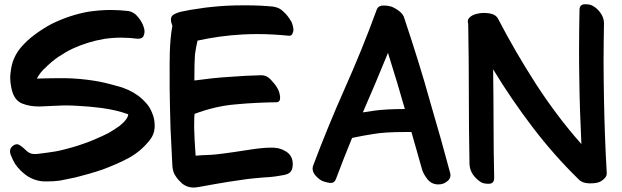

<svg xmlns="http://www.w3.org/2000/svg" viewBox="-20 -844 2879 888"><path d="M49.8 -85.9C65.4 -63.5 85 -43.9 108.4 -28.3C127.9 -16.6 148.4 -8.8 170.9 -5.9L184.6 -4.9H197.3C217.8 -4.9 237.3 -5.9 257.8 -8.8C282.2 -13.7 305.7 -18.6 329.1 -23.4C371.1 -34.2 414.1 -45.9 456.1 -60.5C498 -76.2 539.1 -93.8 577.1 -114.3C612.3 -133.8 643.6 -160.2 669.9 -192.4C685.5 -210.9 694.3 -232.4 695.3 -255.9V-264.6C695.3 -278.3 693.4 -293 688.5 -308.6C681.6 -329.1 672.9 -346.7 661.1 -361.3C648.4 -376 634.8 -389.6 619.1 -401.4C590.8 -421.9 557.6 -437.5 520.5 -446.3C483.4 -457 448.2 -465.8 415 -470.7C372.1 -477.5 328.1 -481.4 283.2 -482.4H250C217.8 -482.4 184.6 -481.4 150.4 -480.5C156.2 -491.2 162.1 -500 168.9 -508.8C175.8 -517.6 183.6 -525.4 190.4 -531.2C209 -549.8 228.5 -566.4 250 -581.1C272.5 -595.7 294.9 -609.4 318.4 -620.1C363.3 -640.6 411.1 -655.3 461.9 -664.1C488.3 -668 515.6 -669.9 542 -669.9C566.4 -669.9 590.8 -668 615.2 -665H621.1C633.8 -665 642.6 -670.9 645.5 -681.6C647.5 -686.5 648.4 -692.4 648.4 -698.2C648.4 -705.1 647.5 -711.9 644.5 -718.8C640.6 -733.4 631.8 -749 618.2 -765.6C605.5 -781.2 590.8 -790 574.2 -793C546.9 -795.9 519.5 -797.9 492.2 -797.9C458 -797.9 423.8 -794.9 389.6 -790C329.1 -779.3 272.5 -759.8 218.8 -733.4C191.4 -718.8 165 -702.1 140.6 -683.6C116.2 -666 94.7 -645.5 75.2 -623C52.7 -594.7 38.1 -564.5 32.2 -530.3C30.3 -520.5 29.3 -510.7 28.3 -502C27.3 -496.1 27.3 -490.2 27.3 -484.4C27.3 -465.8 30.3 -446.3 35.2 -425.8C43.9 -393.6 60.5 -373 85 -364.3C107.4 -355.5 132.8 -351.6 159.2 -351.6H165C193.4 -352.5 222.7 -354.5 252.9 -355.5C264.6 -356.4 276.4 -356.4 287.1 -356.4C304.7 -356.4 322.3 -355.5 339.8 -354.5C376 -352.5 412.1 -349.6 449.2 -344.7C498 -337.9 539.1 -328.1 573.2 -315.4C572.3 -300.8 558.6 -282.2 533.2 -261.7C516.6 -250 500 -239.3 481.4 -228.5C463.9 -219.7 445.3 -210.9 426.8 -203.1C408.2 -194.3 388.7 -187.5 370.1 -180.7C350.6 -173.8 331.1 -167 312.5 -162.1C288.1 -155.3 262.7 -148.4 236.3 -143.6C210.9 -139.6 184.6 -135.7 158.2 -132.8C153.3 -131.8 147.5 -131.8 142.6 -131.8C137.7 -131.8 132.8 -131.8 127.9 -132.8C119.1 -134.8 109.4 -139.6 100.6 -148.4C91.8 -157.2 83 -165 72.3 -171.9C67.4 -174.8 63.5 -176.8 58.6 -176.8C52.7 -176.8 46.9 -174.8 40 -169.9C31.2 -163.1 26.4 -155.3 26.4 -144.5C26.4 -139.6 27.3 -133.8 29.3 -128.9C36.1 -111.3 43 -96.7 49.8 -85.9Z M857.4 21.5C863.3 22.5 869.1 23.4 876 23.4C891.6 23.4 908.2 18.6 977.5 6.8C1013.7 0 1054.7 -5.9 1101.6 -12.7C1132.8 -17.6 1166 -20.5 1201.2 -23.4C1226.6 -24.4 1252.9 -27.3 1279.3 -32.2C1313.5 -37.1 1333 -43.9 1334 -83V-85C1334 -111.3 1323.2 -131.8 1300.8 -144.5C1284.2 -154.3 1268.6 -159.2 1252.9 -160.2C1247.1 -161.1 1240.2 -161.1 1233.4 -161.1C1209 -161.1 1174.8 -158.2 1132.8 -151.4C1039.1 -136.7 979.5 -128.9 955.1 -127.9C929.7 -127 906.2 -126 884.8 -124C880.9 -172.9 878.9 -216.8 877.9 -254.9C877.9 -293 878.9 -314.5 879.9 -317.4C945.3 -341.8 1008.8 -356.4 1070.3 -361.3C1131.8 -367.2 1194.3 -370.1 1255.9 -371.1H1257.8C1269.5 -371.1 1275.4 -377.9 1275.4 -390.6V-396.5C1273.4 -413.1 1269.5 -425.8 1262.7 -436.5C1255.9 -449.2 1245.1 -461.9 1232.4 -475.6C1219.7 -489.3 1205.1 -496.1 1189.5 -496.1C1138.7 -495.1 1088.9 -492.2 1039.1 -488.3C989.3 -485.4 936.5 -479.5 878.9 -471.7C878.9 -530.3 879.9 -570.3 881.8 -592.8C884.8 -614.3 888.7 -635.7 893.6 -656.2C960.9 -670.9 1030.3 -680.7 1101.6 -684.6C1124 -685.5 1145.5 -686.5 1168 -686.5C1216.8 -686.5 1266.6 -683.6 1316.4 -678.7H1318.4C1323.2 -678.7 1328.1 -680.7 1331.1 -685.5C1334 -691.4 1335.9 -696.3 1336.9 -701.2V-706.1C1336.9 -711.9 1335.9 -718.8 1334 -725.6C1332 -734.4 1329.1 -742.2 1324.2 -749C1315.4 -763.7 1304.7 -778.3 1290 -791C1279.3 -801.8 1266.6 -808.6 1252 -811.5C1249 -812.5 1246.1 -812.5 1243.2 -813.5C1202.1 -817.4 1161.1 -819.3 1121.1 -819.3H1103.5C1056.6 -819.3 1010.7 -817.4 964.8 -812.5C941.4 -810.5 918.9 -807.6 896.5 -803.7C874 -800.8 850.6 -796.9 828.1 -792C809.6 -789.1 793.9 -783.2 781.2 -775.4C774.4 -770.5 770.5 -763.7 770.5 -753.9C770.5 -746.1 772.5 -736.3 777.3 -725.6C762.7 -646.5 764.6 -557.6 764.6 -498V-439.5C765.6 -377 766.6 -314.5 768.6 -252C771.5 -189.5 774.4 -130.9 777.3 -75.2C778.3 -67.4 779.3 -58.6 782.2 -49.8C785.2 -39.1 793 -27.3 804.7 -12.7L822.3 4.9C834 13.7 845.7 19.5 857.4 21.5Z M1434.6 -38.1C1443.4 -26.4 1453.1 -17.6 1463.9 -10.7C1471.7 -5.9 1483.4 -2 1500 1C1502.9 2 1505.9 2 1508.8 2H1510.7C1521.5 2 1528.3 -3.9 1533.2 -14.6C1557.6 -79.1 1582 -142.6 1608.4 -206.1C1641.6 -212.9 1674.8 -219.7 1709 -224.6C1743.2 -230.5 1790 -233.4 1849.6 -233.4H1882.8C1901.4 -169.9 1917 -112.3 1931.6 -61.5C1935.5 -46.9 1944.3 -31.2 1958 -13.7C1978.5 10.7 2003.9 8.8 2008.8 8.8C2022.5 8.8 2034.2 4.9 2044.9 -2.9C2057.6 -10.7 2063.5 -21.5 2063.5 -34.2C2063.5 -38.1 2062.5 -42 2061.5 -45.9C2035.2 -144.5 2004.9 -252.9 1969.7 -372.1C1936.5 -492.2 1896.5 -620.1 1850.6 -757.8C1847.7 -770.5 1839.8 -782.2 1827.1 -792C1814.5 -801.8 1802.7 -808.6 1790 -813.5C1780.3 -816.4 1768.6 -818.4 1753.9 -818.4H1752.9C1739.3 -818.4 1729.5 -813.5 1723.6 -802.7C1675.8 -670.9 1625 -547.9 1573.2 -431.6C1521.5 -315.4 1473.6 -198.2 1428.7 -79.1C1426.8 -74.2 1425.8 -69.3 1425.8 -64.5C1425.8 -55.7 1428.7 -46.9 1434.6 -38.1ZM1658.2 -324.2C1695.3 -409.2 1734.4 -501 1774.4 -599.6C1804.7 -502.9 1831.1 -416 1852.5 -339.8C1792 -339.8 1744.1 -336.9 1710 -332C1693.4 -329.1 1675.8 -327.1 1658.2 -324.2Z M2167 -37.1C2177.7 -22.5 2190.4 -9.8 2205.1 -1C2213.9 3.9 2225.6 5.9 2238.3 5.9H2243.2C2257.8 4.9 2265.6 -3.9 2265.6 -21.5C2263.7 -104.5 2262.7 -188.5 2262.7 -272.5C2262.7 -356.4 2261.7 -440.4 2260.7 -523.4C2316.4 -431.6 2377 -342.8 2442.4 -256.8C2507.8 -170.9 2579.1 -89.8 2656.2 -14.6C2667 -2.9 2682.6 2.9 2702.1 3.9H2712.9C2728.5 3.9 2742.2 2 2753.9 -2.9C2763.7 -7.8 2771.5 -13.7 2778.3 -21.5C2783.2 -27.3 2786.1 -34.2 2786.1 -41V-46.9C2779.3 -161.1 2775.4 -275.4 2773.4 -389.6C2772.5 -447.3 2771.5 -503.9 2771.5 -561.5C2771.5 -619.1 2772.5 -676.8 2773.4 -734.4V-737.3C2773.4 -752 2768.6 -767.6 2758.8 -782.2C2748 -797.9 2735.4 -809.6 2720.7 -817.4C2711.9 -822.3 2701.2 -824.2 2689.5 -824.2H2682.6C2668 -823.2 2660.2 -814.5 2660.2 -797.9C2659.2 -738.3 2658.2 -679.7 2658.2 -620.1C2658.2 -576.2 2658.2 -531.2 2659.2 -487.3C2660.2 -383.8 2664.1 -280.3 2668.9 -177.7C2591.8 -264.6 2522.5 -357.4 2459 -455.1C2395.5 -553.7 2336.9 -654.3 2283.2 -757.8C2276.4 -770.5 2262.7 -779.3 2243.2 -782.2C2235.4 -783.2 2227.5 -784.2 2218.8 -784.2C2208 -784.2 2197.3 -783.2 2186.5 -780.3C2171.9 -777.3 2160.2 -771.5 2151.4 -762.7C2146.5 -757.8 2143.6 -752 2143.6 -745.1C2143.6 -741.2 2144.5 -737.3 2145.5 -732.4C2147.5 -624 2148.4 -516.6 2148.4 -408.2C2148.4 -300.8 2149.4 -193.4 2151.4 -85C2152.3 -68.4 2157.2 -51.8 2167 -37.1Z"/></svg>

Font: ChillSide Comic
Style: Regular
Weight: 400
Designer: Koroletov, Abay Emes
Version: Version 1.000